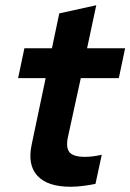

<svg xmlns="http://www.w3.org/2000/svg" viewBox="-20 -705 497 732"><path d="M249 7Q161 7 122.5 -35Q84 -77 101 -155L154 -407H49L73 -521H178L206 -654L347 -685L312 -521H457L433 -407H288L238 -178Q231 -140 246 -123.5Q261 -107 304 -107Q320 -107 335 -109Q350 -111 368 -115L344 -4Q326 0 299 3.5Q272 7 249 7Z"/></svg>

Font: Red Hat Display ExtraBold
Style: Italic
Weight: 800
Italic angle: -12°
Designer: Pentagram, MCKL
Foundry: Pentagram, MCKL
Version: Version 1.023